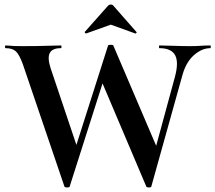

<svg xmlns="http://www.w3.org/2000/svg" viewBox="-20 -826 952 849"><path d="M425 -477 470 -572 288 -1Q287 3 277 3Q267 3 265 -1L81 -542Q65 -586 49.5 -599.5Q34 -613 5 -613Q2 -613 2 -619Q2 -625 5 -625Q17 -625 23.5 -624Q30 -623 41.5 -622.5Q53 -622 78 -622Q145 -622 187 -623.5Q229 -625 249 -625Q252 -625 252 -619Q252 -613 249 -613Q211 -613 200 -591.5Q189 -570 204 -524L326 -161L276 -54L458 -625Q460 -628 469.5 -628Q479 -628 481 -625L681 -157L636 -54L754 -488Q771 -552 754 -582.5Q737 -613 685 -613Q683 -613 683 -619Q683 -625 685 -625Q711 -625 747.5 -623.5Q784 -622 821 -622Q849 -622 867 -623.5Q885 -625 910 -625Q912 -625 912 -619Q912 -613 910 -613Q873 -613 838 -582.5Q803 -552 787 -495L649 -1Q648 3 638.5 3Q629 3 627 -1ZM355 -685 458 -801Q463 -806 470 -806Q477 -806 481 -801L583 -685Q586 -684 583 -680.5Q580 -677 578 -678L470 -717L361 -678Q360 -677 356.5 -680.5Q353 -684 355 -685Z"/></svg>

Font: Cormorant Infant Light
Style: Regular
Weight: 300
Designer: Christian Thalmann (Catharsis Fonts)
Foundry: Catharsis Fonts
Version: Version 4.001